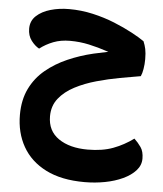

<svg xmlns="http://www.w3.org/2000/svg" viewBox="-54 -489 743 877"><g transform="rotate(5 317.0 -50.5)"><path d="M227.6 -441.2Q283.4 -441.2 336.8 -429.1Q390.1 -417 437.2 -397.9Q484.2 -378.8 520.8 -359.1Q557.4 -339.5 578.6 -324.5Q585.7 -307.9 589.6 -289.8Q593.5 -271.6 593.5 -243.2Q593.5 -219.8 589.8 -198.3Q586.2 -176.8 580.2 -164.5Q538 -157.5 485.5 -147.9Q433 -138.3 379.9 -123.4Q326.8 -108.6 282 -85.3Q237.2 -62 210.1 -27.9Q183 6.1 183 54Q183 120.9 233.7 155.8Q284.4 190.8 367.3 190.8Q434.5 190.8 483.7 172.4Q533 153.9 576.1 122.2Q593.2 138.3 606.9 157.9Q620.6 177.5 620.6 210.2Q620.6 240.9 599 264.8Q577.4 288.8 541 305.8Q504.6 322.8 459.3 331.4Q414 340 365.8 340Q259.6 340 188.4 303.9Q117.3 267.9 81.4 204.5Q45.5 141.2 45.5 59.3Q45.5 -9.6 70.8 -61.3Q96.1 -112.9 139.9 -149Q183.6 -185.2 239.1 -209.4Q294.6 -233.7 355.7 -248.1Q416.9 -262.5 476.4 -271L518.2 -229.2Q463.7 -248.4 418.6 -263.6Q373.4 -278.8 331.5 -287.9Q289.5 -297.1 244.3 -297.1Q202 -297.1 168.2 -284Q134.3 -270.9 106.4 -249.4Q87.1 -259.6 70.1 -282Q53.2 -304.4 53.2 -336.6Q53.2 -372 78 -395.1Q102.8 -418.2 142.6 -429.7Q182.4 -441.2 227.6 -441.2Z"/></g></svg>

Font: Baloo Bhaijaan 2
Style: Regular
Weight: 400
Designer: Sanskriti Dholi, Noopur Datye and Ek Type
Foundry: Ek Type
Version: Version 1.701